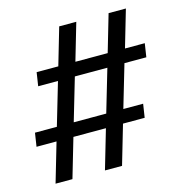

<svg xmlns="http://www.w3.org/2000/svg" viewBox="-104 -795 844 890"><g transform="rotate(-15 318.0 -350.0)"><path d="M622 -522 612 -457H507L447 -253H542L532 -188H428L373 0H291L346 -188H190L135 0H54L109 -188H13L23 -253H128L188 -457H93L103 -522H207L259 -700H341L289 -522H444L496 -700H579L527 -522ZM209 -253H365L425 -457H269Z"/></g></svg>

Font: Bitter Pro Medium
Style: Italic
Weight: 500
Italic angle: -9°
Designer: Sol Matas, and Bitter project Authors
Foundry: Sol Matas
Version: Version 1.010